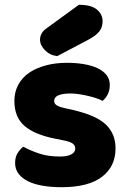

<svg xmlns="http://www.w3.org/2000/svg" viewBox="-20 -764 532 801"><path d="M462 -145Q462 -69 405 -26Q348 17 237 17Q195 17 159 11Q123 5 97.5 -7.5Q72 -20 57.5 -39Q43 -58 43 -84Q43 -108 53 -124.5Q63 -141 77 -152Q106 -136 143.5 -123.5Q181 -111 230 -111Q261 -111 277.5 -120Q294 -129 294 -144Q294 -158 282 -166Q270 -174 242 -179L212 -185Q125 -202 82.5 -238.5Q40 -275 40 -343Q40 -380 56 -410Q72 -440 101 -460Q130 -480 170.5 -491Q211 -502 260 -502Q297 -502 329.5 -496.5Q362 -491 386 -480Q410 -469 424 -451.5Q438 -434 438 -410Q438 -387 429.5 -370.5Q421 -354 408 -343Q400 -348 384 -353.5Q368 -359 349 -363.5Q330 -368 310.5 -371Q291 -374 275 -374Q242 -374 224 -366.5Q206 -359 206 -343Q206 -332 216 -325Q226 -318 254 -312L285 -305Q381 -283 421.5 -244.5Q462 -206 462 -145ZM309 -744Q361 -744 384.5 -724Q408 -704 408 -676Q408 -650 394 -632.5Q380 -615 348 -598L219 -530Q189 -533 168 -554Q147 -575 147 -599Q147 -611 153 -623Q159 -635 173 -645Z"/></svg>

Font: Baloo
Style: Regular
Weight: 400
Designer: Sarang Kulkarni and Ek Type
Foundry: Ek Type
Version: Version 1.100;PS 1.000;hotconv 1.0.88;makeotf.lib2.5.647800;